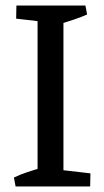

<svg xmlns="http://www.w3.org/2000/svg" viewBox="-20 -670 375 690"><path d="M115 0V-650H208V0ZM36 0 30 -32Q53 -43 78.5 -51.5Q104 -60 129 -67L130 0ZM164 0 167 -63 305 -47 304 0ZM176 -587 38 -603 39 -650H179ZM194 -583 193 -650H287L293 -618Q271 -608 245 -599.5Q219 -591 194 -583Z"/></svg>

Font: Eczar
Style: Regular
Weight: 400
Designer: Vaibhav Singh
Foundry: Rosetta Type Foundry
Version: Version 2.000